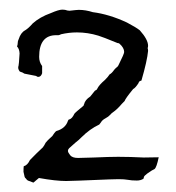

<svg xmlns="http://www.w3.org/2000/svg" viewBox="-20 -745 373 407"><path d="M50.8 -357.9 39.1 -362.3Q36.6 -363.8 35.2 -366.2Q32.7 -368.2 32.2 -370.1L29.8 -380.9Q29.8 -389.6 30.3 -392.6Q38.1 -394.5 43.5 -405.8Q57.1 -419.9 70.8 -432.6Q74.2 -437 76.7 -442.4Q81.5 -448.2 84.7 -450.9Q87.9 -453.6 90.8 -456.5Q91.3 -457.5 94.7 -462.2Q98.1 -466.8 99.6 -467.3Q118.7 -472.7 124 -488.8Q125 -491.7 126.5 -491.7Q132.8 -493.2 137.7 -503.9Q139.2 -506.3 157.2 -521Q157.2 -522.5 158.2 -523.9Q160.2 -533.2 171.4 -540.5L181.2 -552.7Q185.1 -554.2 186 -556.6Q189.5 -564.5 202.6 -575.7Q209 -582 212.4 -587.4Q216.8 -589.4 222.2 -597.2Q225.6 -601.1 228 -602.8Q230.5 -604.5 232.4 -609.4Q243.2 -630.9 243.2 -634.8Q243.2 -643.6 233.4 -652.3Q231.9 -653.8 229 -653.8Q196.8 -667 188.5 -669.4Q166 -676.3 143.1 -676.3Q126.5 -676.3 109.4 -672.4Q106.9 -670.9 104 -670.4H99.1Q63 -670.4 63 -624.5Q63 -613.3 69.3 -605V-589.8Q66.9 -582 61 -582Q58.6 -582 56.6 -584L31.7 -588.9Q28.8 -591.3 22 -593.3Q18.6 -597.7 18.6 -601.6Q18.6 -604 19.3 -605.5Q20 -606.9 21.5 -631.8Q21 -641.6 16.1 -646.5Q17.6 -650.4 17.6 -654.3Q17.6 -658.2 19.5 -661.6Q23.9 -675.8 33.2 -680.7Q40.5 -685.1 49.3 -695.3Q64.5 -709 87.9 -717.3Q104.5 -724.6 112.3 -724.6Q118.2 -724.6 123 -722.7Q125 -722.2 127.4 -722.2Q143.1 -724.1 147 -724.1Q161.6 -724.1 176.8 -719.2Q211.4 -714.8 249 -697.3Q268.6 -687 276.4 -680.7Q293.9 -661.1 293.9 -647.9Q293.9 -645.5 293 -643.1Q293.9 -640.1 293.9 -637.2Q292 -616.2 279.8 -574.2Q273.9 -572.8 273.9 -569.3Q267.1 -558.6 262.2 -556.2Q246.1 -536.6 244.1 -530.8L238.3 -524.9Q228.5 -513.2 219.2 -506.8Q217.3 -505.9 213.6 -501.7Q210 -497.6 203.4 -494.1Q196.8 -490.7 193.8 -485.4L190.4 -481Q170.4 -471.7 152.3 -453.6Q148.4 -449.2 139.6 -442.4L126.5 -430.7Q124 -428.2 124 -425.3Q124 -421.9 128.7 -416Q133.3 -410.2 145.5 -410.2Q154.3 -410.2 178.7 -411.1Q211.4 -412.6 230.5 -412.6Q255.9 -412.6 284.7 -411.1L316.4 -411.6Q312 -390.1 307.6 -386.7Q303.7 -385.3 292 -377Q285.6 -372.1 285.2 -370.1Q284.7 -368.2 284.2 -366.2Q278.3 -362.3 270 -362.3Q258.8 -362.3 251.2 -363.8Q243.7 -365.2 231.4 -365.2Q221.2 -365.2 211.4 -364.7Q131.8 -361.3 120.1 -361.3Q98.1 -361.3 62.5 -367.7Z"/></svg>

Font: Kurland
Style: Regular
Weight: 400
Designer: GGBot
Version: 0.22